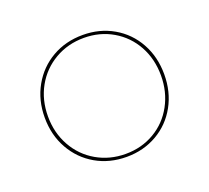

<svg xmlns="http://www.w3.org/2000/svg" viewBox="-81 -508 664 610"><g transform="rotate(-20 251.0 -203.0)"><path d="M49 -203Q49 -262 75.5 -309Q102 -356 148 -382.5Q194 -409 252 -409Q309 -409 355 -382.5Q401 -356 427 -309Q453 -262 453 -203Q453 -144 427 -97Q401 -50 355 -23.5Q309 3 252 3Q194 3 148 -23.5Q102 -50 75.5 -97Q49 -144 49 -203ZM442 -203Q442 -259 417.5 -303.5Q393 -348 349.5 -373.5Q306 -399 252 -399Q198 -399 154 -373.5Q110 -348 85 -303.5Q60 -259 60 -203Q60 -148 85 -103Q110 -58 154 -32.5Q198 -7 252 -7Q306 -7 349.5 -32.5Q393 -58 417.5 -103Q442 -148 442 -203Z"/></g></svg>

Font: Ysabeau Hairline
Style: Regular
Weight: 100
Designer: Christian Thalmann (Catharsis Fonts)
Version: Version 0.003